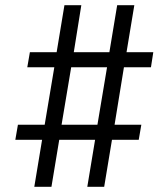

<svg xmlns="http://www.w3.org/2000/svg" viewBox="-20 -737 640 739"><path d="M112 -18 142 -199H39L49 -257H152L189 -478H85L95 -536H198L228 -717H293L264 -536H401L431 -717H497L467 -536H570L561 -478H457L421 -257H524L514 -199H411L381 -18H316L346 -199H208L178 -18ZM217 -257H355L392 -478H254Z"/></svg>

Font: Iosevka Curly Light Extended
Style: Italic
Weight: 300
Width: 7
Italic angle: -9°
Monospace: yes
Designer: Belleve Invis
Foundry: Belleve Invis
Version: Version 11.1.0; ttfautohint (v1.8.3)